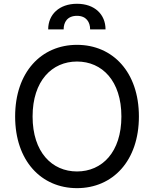

<svg xmlns="http://www.w3.org/2000/svg" viewBox="-20 -971 803 1001"><path d="M704.2 -363.6C704.2 -594.5 568.2 -737.2 381.4 -737.2C195 -737.2 58.9 -594.5 58.9 -363.6C58.9 -132.8 195 9.9 381.4 9.9C568.2 9.9 704.2 -132.8 704.2 -363.6ZM149.9 -363.6C149.9 -549.7 251.1 -650.2 381.4 -650.2C512.1 -650.2 612.9 -549.7 612.9 -363.6C612.9 -177.6 512.1 -77.1 381.4 -77.1C251.1 -77.1 149.9 -177.6 149.9 -363.6ZM231.2 -817.8H311.8C311.8 -854.4 330.3 -888.5 381.4 -888.5C430 -888.5 449.9 -855.8 449.9 -817.8H530.2C530.2 -895.6 473.7 -951.3 381.4 -951.3C289.1 -951.3 231.2 -895.6 231.2 -817.8Z"/></svg>

Font: Margiela Sans Text
Style: Regular
Weight: 400
Designer: Stefan Endress, Andreas Faust
Version: Version 1.100;FEAKit 1.0